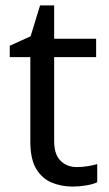

<svg xmlns="http://www.w3.org/2000/svg" viewBox="-20 -679 401 709"><path d="M264 -62Q284 -62 305 -65.5Q326 -69 339 -73V-6Q325 1 299 5.5Q273 10 249 10Q207 10 171.5 -4.5Q136 -19 114 -55Q92 -91 92 -156V-468H16V-510L93 -545L128 -659H180V-536H335V-468H180V-158Q180 -109 203.5 -85.5Q227 -62 264 -62Z"/></svg>

Font: umalayalam25
Style: Book
Weight: 400
Designer: Jelle Bosma - Monotype Design Team
Foundry: Monotype Imaging Inc.
Version: Version 2.003